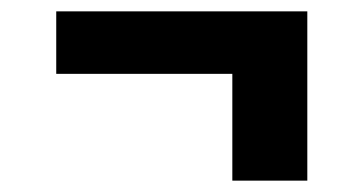

<svg xmlns="http://www.w3.org/2000/svg" viewBox="-20 -415 640 338"><path d="M521 -97H389V-285H79V-395H521Z"/></svg>

Font: Iosevka Curly XBdEx
Style: Regular
Weight: 800
Width: 7
Monospace: yes
Designer: Belleve Invis
Foundry: Belleve Invis
Version: Version 11.1.0; ttfautohint (v1.8.3)